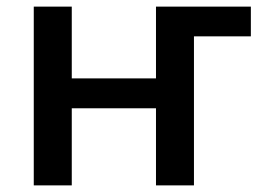

<svg xmlns="http://www.w3.org/2000/svg" viewBox="-20 -560 787 580"><path d="M196.8 -540V-323.2H451.2V-540H737.8V-450.2H565.9V0H451.2V-232.9H196.8V0H82V-540Z"/></svg>

Font: JBL Sans
Style: Semibold
Weight: 600
Version: Version 1.10